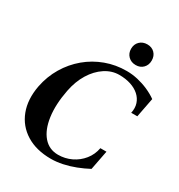

<svg xmlns="http://www.w3.org/2000/svg" viewBox="-216 -1075 1151 1235"><g transform="rotate(30 359.5 -457.0)"><path d="M345.6 16.8Q236.8 16.8 161.8 -29.7Q86.8 -76.2 55.5 -158.3Q24.2 -240.4 44.2 -347Q60.2 -428.2 100.8 -496.1Q141.4 -564 200.5 -613.5Q259.6 -663 332.9 -690Q406.2 -717 487.6 -716.8Q528.8 -716.8 569.8 -707.4Q610.8 -698 649.1 -681.2Q687.4 -664.4 718.8 -642L691 -498.2H645.8Q654.2 -537 643.8 -568.6Q633.4 -600.2 607.8 -623.2Q582.2 -646.2 544.1 -658.7Q506 -671.2 458.4 -671.2Q403.2 -671.2 353.7 -638.6Q304.2 -606 269 -548.7Q233.8 -491.4 218.8 -415Q196.8 -301.6 209 -214.3Q221.2 -127 263.5 -77.9Q305.8 -28.8 372.4 -28.8Q424.2 -28.8 469.9 -50.7Q515.6 -72.6 547 -111.7Q578.4 -150.8 587.8 -201.8H633L605.2 -58Q565.2 -36.6 520.6 -19.3Q476 -2 431.2 7.4Q386.4 16.8 345.6 16.8ZM516.6 -778.2Q482.6 -778.2 460.8 -799.8Q439 -821.4 439 -854.8Q439 -888.8 460.8 -910.1Q482.6 -931.4 516.6 -931.4Q550.2 -931.4 571.2 -910.1Q592.2 -888.8 592.2 -854.8Q592.2 -821.4 571.2 -799.8Q550.2 -778.2 516.6 -778.2Z"/></g></svg>

Font: Wittgenstein
Style: Italic
Weight: 400
Italic angle: -11°
Designer: Jörg Drees
Foundry: Jörg Drees
Version: Version 1.500